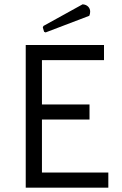

<svg xmlns="http://www.w3.org/2000/svg" viewBox="-20 -868 562 888"><path d="M481 -70V0H99V-660H461V-590H174V-385H394V-315H174V-70ZM191 -718 184 -721 178 -741 181 -748 362 -848Q378 -847 387.5 -837.5Q397 -828 397 -814Q397 -804 393 -795Z"/></svg>

Font: Quattrocento Sans
Style: Regular
Weight: 400
Designer: Pablo Impallari
Foundry: Pablo Impallari, Igino Marini, Brenda Gallo
Version: Version 2.000